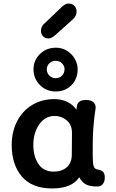

<svg xmlns="http://www.w3.org/2000/svg" viewBox="-20 -1053 657 1083"><path d="M571 -50Q571 -29 560 -15Q549 -1 531 -1Q488 -1 466 -12Q444 -23 427 -53Q385 10 275 10Q160 10 103 -57.5Q46 -125 46 -235Q46 -308 75.5 -367Q105 -426 160 -460Q215 -494 287 -494Q328 -494 361 -477.5Q394 -461 411 -434L414 -455Q415 -469 427 -479Q439 -489 465 -489Q495 -489 508.5 -475Q522 -461 519 -440Q513 -408 506 -327Q503 -287 503 -224V-177Q503 -135 508 -116.5Q513 -98 535 -96Q552 -93 561.5 -83.5Q571 -74 571 -50ZM386 -303Q386 -349 356.5 -374Q327 -399 289 -399Q234 -399 201 -351Q168 -303 168 -236Q168 -171 197 -128Q226 -85 282 -85Q328 -85 356 -109Q384 -133 385 -178Q386 -221 386 -303ZM169 -662Q169 -713 205.5 -748.5Q242 -784 296 -784Q330 -784 358 -766.5Q386 -749 402 -721Q418 -693 418 -662Q418 -608 383 -572.5Q348 -537 294 -537Q241 -537 205 -573.5Q169 -610 169 -662ZM344 -663Q344 -681 330 -695.5Q316 -710 294 -710Q273 -710 258.5 -696Q244 -682 244 -663Q244 -641 258.5 -626.5Q273 -612 294 -612Q316 -612 330 -626.5Q344 -641 344 -663ZM211 -879Q211 -889 215.5 -900.5Q220 -912 229 -919L318 -1004Q333 -1019 344 -1026Q355 -1033 367 -1033Q387 -1033 399.5 -1020.5Q412 -1008 412 -988Q412 -963 391 -944L295 -858Q272 -836 253 -836Q235 -836 223 -848.5Q211 -861 211 -879Z"/></svg>

Font: Mali SemiBold
Style: Regular
Weight: 600
Designer: Kitiyaporn Chalermlarp | Katatrad Aksorn Co.,Ltd.
Foundry: Cadson Demak Co.,Ltd.
Version: Version 1.000; ttfautohint (v1.6)